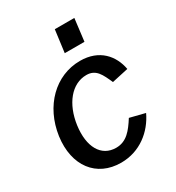

<svg xmlns="http://www.w3.org/2000/svg" viewBox="-180 -851 889 970"><g transform="rotate(-30 264.5 -366.0)"><path d="M318 -540C174 -540 59 -426 36 -263C14 -101 99 10 242 10C352 10 435 -58 476 -145L388 -167C353 -112 319 -68 258 -68C171 -68 127 -147 143 -265C159 -381 224 -462 310 -462C366 -462 384 -420 409 -364L505 -385C490 -468 431 -540 318 -540ZM288 -742 271 -612H386L402 -742Z"/></g></svg>

Font: Cheyenne Sans Medium
Style: Italic
Weight: 500
Italic angle: -8.13011°
Designer: The Public Sans project authors (U.S. Web Design System), Libre Franklin designed by Pablo Impallari and Rodrigo Fuenzal
Foundry: The Cheyenne Sans Project Authors
Version: Version 2.007